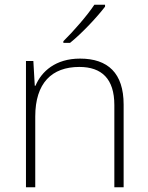

<svg xmlns="http://www.w3.org/2000/svg" viewBox="-20 -786 622 806"><path d="M421 -758V-766H376C348 -723 287 -653 246 -613V-606H274C326 -648 388 -715 421 -758ZM316 -540C213 -540 154 -486 129 -426H126L120 -530H89V0H128V-297C128 -437 197 -505 313 -505C407 -505 460 -455 460 -345V0H499V-347C499 -479 433 -540 316 -540Z"/></svg>

Font: Noto Sans Tamil ExtraLight
Style: Regular
Weight: 200
Designer: Jelle Bosma - Monotype Design Team
Foundry: Monotype Imaging Inc.
Version: Version 2.004